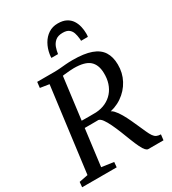

<svg xmlns="http://www.w3.org/2000/svg" viewBox="-235 -1130 1126 1254"><g transform="rotate(-30 328.0 -503.0)"><path d="M7 0 10.5 -38.5 77 -51.5 159.5 -689.5 92 -700 97 -743H225Q249 -743 271 -745Q293 -747 316.5 -749Q340 -751 368 -751Q454.5 -751 507.5 -732Q560.5 -713 585 -674.5Q609.5 -636 610 -578.5Q611 -515.5 582.5 -462Q554 -408.5 502.8 -373.5Q451.5 -338.5 383 -330L401.5 -338.5Q419.5 -340 437.5 -320.8Q455.5 -301.5 472 -272.8Q488.5 -244 501.5 -215.8Q514.5 -187.5 522.5 -169.5Q539 -132.5 550 -108Q561 -83.5 571 -69Q581 -54.5 593.5 -48.5Q606 -42.5 625.5 -42L620.5 0H505.5Q496.5 0 486 -11.2Q475.5 -22.5 463 -47.8Q450.5 -73 434.5 -114Q421 -149.5 406.5 -185.8Q392 -222 377 -253.2Q362 -284.5 347.5 -304.5Q333 -324.5 318.5 -327.5Q316.5 -327.5 302.2 -327.2Q288 -327 268.5 -327Q249 -327 230.2 -327Q211.5 -327 200 -327L207.5 -378Q218 -378 236.8 -377.8Q255.5 -377.5 275.2 -377.5Q295 -377.5 310.2 -377.8Q325.5 -378 330 -378Q371 -380.5 403.5 -396Q436 -411.5 458.8 -437.8Q481.5 -464 493 -499.2Q504.5 -534.5 503 -577Q501.5 -639 466.2 -670Q431 -701 348 -701Q338.5 -701 316.8 -699.5Q295 -698 274.2 -695.5Q253.5 -693 245 -689L266.5 -727.5L180 -51.5L271 -38.5L267.5 0ZM403.5 -1006.5Q441.5 -1006.5 466.5 -993.2Q491.5 -980 505.8 -958.2Q520 -936.5 526.2 -910Q532.5 -883.5 532.5 -857Q532.5 -850.5 532.2 -844Q532 -837.5 530.5 -832H479Q479.5 -836.5 479.2 -841.5Q479 -846.5 478 -851.5Q476 -873 469.5 -892.8Q463 -912.5 447.2 -925Q431.5 -937.5 401 -937.5Q365 -937.5 345.2 -920.8Q325.5 -904 317 -879.8Q308.5 -855.5 305.5 -832H255.5Q255.5 -839.5 256.2 -846Q257 -852.5 258 -859.5Q264.5 -899.5 283.5 -933Q302.5 -966.5 332.8 -986.5Q363 -1006.5 403.5 -1006.5Z"/></g></svg>

Font: Merriweather 24pt
Style: Italic
Weight: 400
Italic angle: -7.8°
Designer: Eben Sorkin
Foundry: Eben Sorkin
Version: Version 2.101